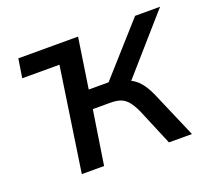

<svg xmlns="http://www.w3.org/2000/svg" viewBox="-92 -619 812 737"><g transform="rotate(-20 313.5 -250.5)"><path d="M125 0 188 -424H36L48 -501H292L261 -296H342L525 -501H627L412 -256L388 -282Q414 -279 433.5 -267.5Q453 -256 469 -233.5Q485 -211 500 -174L575 0H481L418 -150Q406 -176 393.5 -191.5Q381 -207 364.5 -213.5Q348 -220 323 -220H250L216 0Z"/></g></svg>

Font: Nunitoga
Style: Medium Italic
Weight: 500
Italic angle: -9°
Designer: Vernon Adams
Foundry: Vernon Adams
Version: Version 1.0